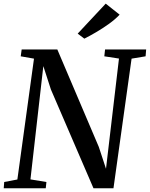

<svg xmlns="http://www.w3.org/2000/svg" viewBox="-25 -1008 802 1028"><path d="M-5 0 -2.5 -33.5 68 -47 157 -694 86 -706.5 91 -743H282L504 -221.5L542.5 -104.5L612 -694.5L533.5 -706.5L537.5 -743H757.5L754.5 -706.5L679.5 -694L582.5 0H475.5L247.5 -529L207 -654L138 -47.5L223.5 -33.5L220 0ZM426.5 -801 391 -828 541 -988.5 615.5 -929.5Q591.5 -904 558 -880Q524.5 -856 490 -835.8Q455.5 -815.5 426.5 -801Z"/></svg>

Font: Merriweather 60pt Medium
Style: Italic
Weight: 500
Italic angle: -7.8°
Version: Version 2.101